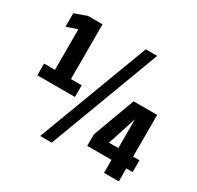

<svg xmlns="http://www.w3.org/2000/svg" viewBox="-150 -875 1080 1051"><g transform="rotate(30 390.0 -350.0)"><path d="M43 -280V-354H111.5V-610.5L43.5 -587.5V-672.5L120 -700H212.5V-354H280.5V-280ZM222.5 0 486 -700H558L295.5 0ZM626 0V-82H472.5V-154.5L570.5 -420H719.5V-156.5H759.5V-82H719.5V0ZM567 -156.5H626V-339Z"/></g></svg>

Font: Trispace SemiCondensed SemiBold
Style: Regular
Weight: 600
Width: 4
Designer: Tyler Finck
Foundry: Etcetera Type Company
Version: Version 1.210; ttfautohint (v1.8.3)